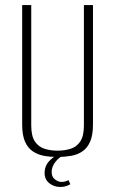

<svg xmlns="http://www.w3.org/2000/svg" viewBox="-20 -611 457 762"><path d="M208 12Q180 12 155 7.5Q130 3 110 -10.5Q90 -24 79 -49.5Q68 -75 68 -117V-591H104V-113Q104 -71 118.5 -49.5Q133 -28 157 -20.5Q181 -13 208 -13Q236 -13 260 -20.5Q284 -28 298.5 -49.5Q313 -71 313 -113V-591H349V-117Q349 -75 338 -49.5Q327 -24 307.5 -10.5Q288 3 262 7.5Q236 12 208 12ZM219 131Q194 131 175.5 116Q157 101 157 76Q157 47 176 27.5Q195 8 215 0H240Q214 13 199.5 32Q185 51 185 71Q185 91 198 101Q211 111 224 111Q234 111 241 108.5Q248 106 252 104L259 120Q253 124 243 127.5Q233 131 219 131Z"/></svg>

Font: Alumni Sans ExtraLight
Style: Regular
Weight: 250
Version: Version 1.018